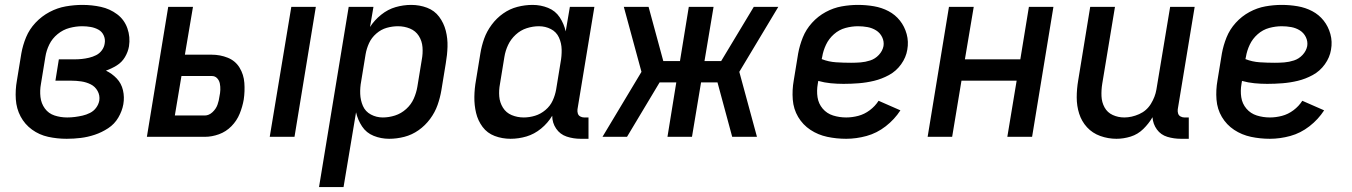

<svg xmlns="http://www.w3.org/2000/svg" viewBox="-20 -558 5512 783"><path d="M252 8Q281 8 309.5 4.5Q338 1 366.5 -8.5Q395 -18 421 -35Q447 -52 462.5 -78.5Q478 -105 483 -133Q488 -162 481.5 -190Q475 -218 456 -238Q437 -258 412 -270Q435 -278 456 -291Q477 -304 489.5 -325Q502 -346 506 -369Q512 -407 499.5 -442.5Q487 -478 457.5 -500Q428 -522 391.5 -530Q355 -538 316 -538Q283 -538 248.5 -532Q214 -526 182 -509Q150 -492 125 -465.5Q100 -439 86.5 -406.5Q73 -374 67 -340L49 -230Q42 -191 44.5 -153Q47 -115 64 -83Q81 -51 110.5 -29.5Q140 -8 176.5 0Q213 8 252 8ZM254 -79Q227 -79 202.5 -87Q178 -95 163 -115.5Q148 -136 145 -162.5Q142 -189 147 -216L165 -326Q169 -352 181 -376.5Q193 -401 215 -419Q237 -437 263.5 -444Q290 -451 315 -451Q333 -451 350 -448Q367 -445 381.5 -437Q396 -429 403 -413.5Q410 -398 407 -381Q405 -366 395.5 -353Q386 -340 372 -333Q358 -326 343 -322.5Q328 -319 313.5 -317.5Q299 -316 284 -316H220L206 -229H270Q291 -229 311.5 -226Q332 -223 350 -214Q368 -205 378 -187Q388 -169 385 -148Q382 -132 372 -118.5Q362 -105 347 -97.5Q332 -90 316.5 -86.5Q301 -83 285.5 -81Q270 -79 254 -79Z M1080 0H1181L1268 -530H1168ZM579 0H815Q844 0 873 -10.5Q902 -21 924 -43.5Q946 -66 957.5 -94.5Q969 -123 974 -152Q979 -186 976.5 -220Q974 -254 957 -282Q940 -310 909 -322.5Q878 -335 843 -335H734L767 -530H666ZM693 -87 720 -248H844Q857 -248 865.5 -239Q874 -230 876.5 -217.5Q879 -205 878.5 -191.5Q878 -178 875 -165Q873 -148 867 -131Q861 -114 846.5 -100.5Q832 -87 815 -87Z M1281 205H1381L1432 -100Q1439 -69 1456.5 -42.5Q1474 -16 1504 -4Q1534 8 1567 8Q1598 8 1629 0Q1660 -8 1687 -27Q1714 -46 1734 -73Q1754 -100 1764.5 -130Q1775 -160 1780 -190L1798 -300Q1804 -334 1805 -367.5Q1806 -401 1798 -432.5Q1790 -464 1771 -489.5Q1752 -515 1721.5 -526.5Q1691 -538 1657 -538Q1625 -538 1593.5 -529Q1562 -520 1534.5 -498Q1507 -476 1489 -448L1503 -530H1402ZM1541 -79Q1515 -79 1492.5 -91Q1470 -103 1460 -126Q1450 -149 1449 -175Q1448 -201 1453 -227L1471 -337Q1475 -360 1485 -382Q1495 -404 1514.5 -421Q1534 -438 1557 -444.5Q1580 -451 1603 -451Q1629 -451 1652 -441.5Q1675 -432 1688 -411.5Q1701 -391 1703 -365.5Q1705 -340 1700 -314L1682 -204Q1678 -180 1667.5 -156Q1657 -132 1636.5 -113.5Q1616 -95 1591 -87Q1566 -79 1541 -79Z M2062 8Q2095 8 2127 -1.5Q2159 -11 2186.5 -33.5Q2214 -56 2232 -86Q2232 -57 2248 -33.5Q2264 -10 2291 -1Q2318 8 2348 8H2380V-79H2362Q2354 -79 2346.5 -83Q2339 -87 2336.5 -95Q2334 -103 2335 -112L2404 -530H2304L2287 -430Q2280 -461 2262.5 -487.5Q2245 -514 2215 -526Q2185 -538 2152 -538Q2121 -538 2090 -530Q2059 -522 2032 -503Q2005 -484 1985 -457Q1965 -430 1954.5 -400.5Q1944 -371 1939 -340L1921 -230Q1915 -197 1914.5 -163Q1914 -129 1921.5 -97.5Q1929 -66 1948 -40.5Q1967 -15 1997.5 -3.5Q2028 8 2062 8ZM2116 -79Q2090 -79 2067 -88.5Q2044 -98 2031 -119Q2018 -140 2016 -165Q2014 -190 2019 -216L2037 -326Q2041 -351 2052 -374.5Q2063 -398 2083 -416.5Q2103 -435 2128 -443Q2153 -451 2178 -451Q2204 -451 2226.5 -439.5Q2249 -428 2259.5 -405Q2270 -382 2270.5 -355.5Q2271 -329 2266 -303L2248 -193Q2244 -170 2234 -148Q2224 -126 2204.5 -109.5Q2185 -93 2162 -86Q2139 -79 2116 -79Z M2437 0H2537L2670 -222H2738L2702 0H2802L2839 -222H2906L2966 0H3067L2995 -265L3154 -530H3054L2921 -309H2853L2890 -530H2789L2753 -309H2685L2625 -530H2524L2596 -265Z M3431 8Q3472 8 3514 -3.5Q3556 -15 3592 -43Q3628 -71 3652 -108L3563 -147Q3549 -125 3527 -108.5Q3505 -92 3480 -85.5Q3455 -79 3431 -79Q3403 -79 3377.5 -87Q3352 -95 3335 -115Q3318 -135 3314 -161.5Q3310 -188 3315 -216L3317 -228Q3342 -221 3368 -218.5Q3394 -216 3420 -216Q3451 -216 3482.5 -218.5Q3514 -221 3545 -228.5Q3576 -236 3605.5 -252Q3635 -268 3655 -296Q3675 -324 3680 -355Q3686 -388 3677.5 -419Q3669 -450 3650 -474Q3631 -498 3603.5 -512.5Q3576 -527 3544 -532.5Q3512 -538 3479 -538Q3446 -538 3412.5 -532Q3379 -526 3347.5 -509Q3316 -492 3291.5 -465Q3267 -438 3254 -405.5Q3241 -373 3235 -340L3217 -230Q3210 -191 3213 -152Q3216 -113 3235 -81Q3254 -49 3285 -28.5Q3316 -8 3353.5 0Q3391 8 3431 8ZM3451 -302Q3420 -302 3389.5 -304Q3359 -306 3331 -317L3333 -326Q3337 -351 3348.5 -375.5Q3360 -400 3381 -418.5Q3402 -437 3428 -444Q3454 -451 3479 -451Q3499 -451 3518 -447.5Q3537 -444 3553 -434Q3569 -424 3577.5 -406.5Q3586 -389 3583 -370Q3579 -350 3564 -334Q3549 -318 3529 -311.5Q3509 -305 3489.5 -303.5Q3470 -302 3451 -302Z M3763 0H3863L3901 -229H4126L4088 0H4189L4276 -530H4176L4141 -316H3915L3951 -530H3850Z M4533 8Q4562 8 4591 -1Q4620 -10 4642.5 -32Q4665 -54 4680 -80Q4682 -52 4698 -30Q4714 -8 4740.5 0Q4767 8 4796 8H4828V-79H4810Q4802 -79 4794.5 -83Q4787 -87 4784.5 -95Q4782 -103 4783 -112L4852 -530H4752L4696 -193Q4691 -163 4673.5 -134.5Q4656 -106 4625.5 -92.5Q4595 -79 4565 -79Q4540 -79 4518 -89Q4496 -99 4484.5 -120Q4473 -141 4472 -166Q4471 -191 4475 -216L4527 -530H4426L4377 -230Q4371 -195 4371 -160.5Q4371 -126 4381 -94.5Q4391 -63 4413 -39Q4435 -15 4467 -3.5Q4499 8 4533 8Z M5159 8Q5200 8 5242 -3.5Q5284 -15 5320 -43Q5356 -71 5380 -108L5291 -147Q5277 -125 5255 -108.5Q5233 -92 5208 -85.5Q5183 -79 5159 -79Q5131 -79 5105.5 -87Q5080 -95 5063 -115Q5046 -135 5042 -161.5Q5038 -188 5043 -216L5045 -228Q5070 -221 5096 -218.5Q5122 -216 5148 -216Q5179 -216 5210.5 -218.5Q5242 -221 5273 -228.5Q5304 -236 5333.5 -252Q5363 -268 5383 -296Q5403 -324 5408 -355Q5414 -388 5405.5 -419Q5397 -450 5378 -474Q5359 -498 5331.5 -512.5Q5304 -527 5272 -532.5Q5240 -538 5207 -538Q5174 -538 5140.5 -532Q5107 -526 5075.5 -509Q5044 -492 5019.5 -465Q4995 -438 4982 -405.5Q4969 -373 4963 -340L4945 -230Q4938 -191 4941 -152Q4944 -113 4963 -81Q4982 -49 5013 -28.5Q5044 -8 5081.5 0Q5119 8 5159 8ZM5179 -302Q5148 -302 5117.5 -304Q5087 -306 5059 -317L5061 -326Q5065 -351 5076.5 -375.5Q5088 -400 5109 -418.5Q5130 -437 5156 -444Q5182 -451 5207 -451Q5227 -451 5246 -447.5Q5265 -444 5281 -434Q5297 -424 5305.5 -406.5Q5314 -389 5311 -370Q5307 -350 5292 -334Q5277 -318 5257 -311.5Q5237 -305 5217.5 -303.5Q5198 -302 5179 -302Z"/></svg>

Font: Iosevka Sparkle Medium
Style: Italic
Weight: 500
Italic angle: -9°
Designer: Belleve Invis
Foundry: Belleve Invis
Version: Version 4.5.0; ttfautohint (v1.8.3)